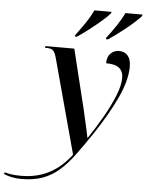

<svg xmlns="http://www.w3.org/2000/svg" viewBox="-224 -817 844 1108"><g transform="rotate(5 198.0 -263.0)"><path d="M-59 240Q-88 240 -114.5 234.5Q-141 229 -160 220L-157 210Q-144 214 -122 218Q-100 222 -62 222Q31 222 102.5 184Q174 146 227 74L79 -473Q71 -503 60 -514.5Q49 -526 22 -526H12L14 -536H181L251 -250Q256 -231 263.5 -199.5Q271 -168 278.5 -134Q286 -100 292.5 -72Q299 -44 301 -30H303Q347 -95 385 -162Q423 -229 447 -288.5Q471 -348 471 -391Q471 -429 447.5 -448.5Q424 -468 371 -468Q371 -506 391.5 -525.5Q412 -545 439 -545Q472 -545 490.5 -523.5Q509 -502 509 -460Q509 -381 461.5 -279Q414 -177 336 -60Q285 16 243 72.5Q201 129 158 166Q115 203 63.5 221.5Q12 240 -59 240ZM359 -615Q385 -648 413.5 -690.5Q442 -733 457 -766H556L554 -757Q542 -743 520 -723Q498 -703 471.5 -681.5Q445 -660 418 -640Q391 -620 370 -606H358ZM180 -615Q205 -648 233.5 -690Q262 -732 277 -766H377L374 -757Q358 -738 325.5 -710Q293 -682 256 -653.5Q219 -625 190 -606H178Z"/></g></svg>

Font: Noto Serif Display Medium
Style: Italic
Weight: 500
Italic angle: -12°
Designer: Monotype Design Team
Foundry: Monotype Imaging Inc.
Version: Version 2.009